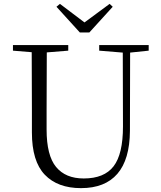

<svg xmlns="http://www.w3.org/2000/svg" viewBox="-20 -958 832 993"><path d="M547 -938 563 -923 442 -790H393L272 -923L290 -938L417 -842ZM749 -725V-696L653 -686L652 -281Q651 -133 587 -59Q523 15 399 15Q278 15 211.5 -54.5Q145 -124 145 -273V-389L144 -688L47 -696V-725H333V-696L222 -687L221 -389V-288Q221 -154 270 -94.5Q319 -35 413 -35Q519 -35 567.5 -98Q616 -161 616 -304L615 -686L493 -696V-725Z"/></svg>

Font: GL-CurulMinamoto Light
Style: Regular
Weight: 300
Designer: Eunice (kana); Ryoko NISHIZUKA 西塚涼子 (ideographs); Frank Grießhammer (Latin, Greek & Cyrillic); Wenlong ZHANG
Foundry: Gutenberg Labo; Adobe
Version: Version 1.002